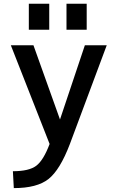

<svg xmlns="http://www.w3.org/2000/svg" viewBox="-20 -761 608 1011"><path d="M131.8 -604.5V-741.2H239.3V-604.5ZM330.1 -604.5V-741.2H436.5V-604.5ZM295.9 -131.8 426.8 -522.5H542L347.7 -2Q295.9 133.8 235.4 181.6Q174.8 229.5 52.7 229.5L47.9 140.6Q132.8 140.6 170.9 111.8Q209 83 241.2 -2.9L37.1 -522.5H156.2Z"/></svg>

Font: Gen Shin Gothic Medium
Style: Regular
Weight: 500
Designer: [Source Han Sans]
Ryoko NISHIZUKA  (kana & ideographs); Paul D. Hunt (Latin, Greek & Cyrillic); Wenlong ZHANG  (bopomofo
Version: Version 1.002.20150607